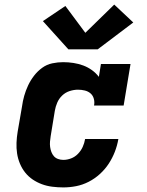

<svg xmlns="http://www.w3.org/2000/svg" viewBox="-20 -809 640 837"><path d="M256 8Q232 8 208 5Q184 2 162.5 -6Q141 -14 122.5 -26.5Q104 -39 90 -56.5Q76 -74 67 -95.5Q58 -117 54.5 -140Q51 -163 52 -187Q53 -211 57 -235L76 -345Q79 -368 85.5 -391Q92 -414 102.5 -436.5Q113 -459 128.5 -479Q144 -499 164 -513.5Q184 -528 208 -533Q232 -538 255 -538Q278 -538 300.5 -534.5Q323 -531 343 -523.5Q363 -516 380.5 -503.5Q398 -491 411 -474L420 -530H549L519 -349H390Q393 -364 389 -378.5Q385 -393 374.5 -402Q364 -411 349.5 -414.5Q335 -418 320 -418Q302 -418 283.5 -412Q265 -406 251 -392.5Q237 -379 229.5 -361.5Q222 -344 219 -326L201 -216Q199 -204 198 -192Q197 -180 198.5 -168.5Q200 -157 204 -146.5Q208 -136 215 -128Q222 -120 233 -116Q244 -112 256 -112Q273 -112 290 -118.5Q307 -125 320 -138.5Q333 -152 340.5 -168.5Q348 -185 351 -203H496Q491 -174 480.5 -147Q470 -120 454 -95.5Q438 -71 415.5 -50.5Q393 -30 366.5 -16.5Q340 -3 312 2.5Q284 8 256 8ZM406 -594H278L167 -717L265 -783L352 -666L478 -789L561 -711Z"/></svg>

Font: Iosevka Slab HvExObl
Style: Regular
Weight: 900
Width: 7
Italic angle: -9°
Monospace: yes
Designer: Belleve Invis
Foundry: Belleve Invis
Version: Version 11.1.1; ttfautohint (v1.8.3)